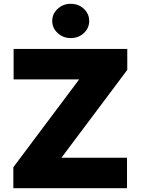

<svg xmlns="http://www.w3.org/2000/svg" viewBox="-20 -983 735 1003"><path d="M643.5 0H49.7V-109.4L393.5 -568.2H51.1V-727.3H644.9V-617.9L301.1 -159.1H643.5ZM349.4 -784.1Q309.7 -784.1 281.2 -810.4Q252.8 -836.6 252.8 -873.6Q252.8 -910.5 281.2 -936.8Q309.7 -963.1 349.4 -963.1Q390.3 -963.1 418.3 -936.8Q446 -910.5 446 -873.6Q446 -836.3 418.3 -810.4Q390.3 -784.1 349.4 -784.1Z"/></svg>

Font: Linik Sans Black
Style: Regular
Weight: 900
Designer: Fonts by Rasmus Andersson / Changes by Cristiano Sobral with parts from Marc Monis
Foundry: rsms
Version: Version 3.020; ttfautohint (v1.6)